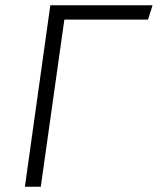

<svg xmlns="http://www.w3.org/2000/svg" viewBox="-20 -705 596 725"><path d="M539 -631H223L134 0H74L170 -685H556Z"/></svg>

Font: Fira Sans Light
Style: Italic
Weight: 300
Italic angle: -8°
Designer: bBox Type GmbH & Carrois Corporate GbR & Edenspiekermann AG
Foundry: bBox Type GmbH & Carrois Corporate GbR & Edenspiekermann AG
Version: Version 4.301